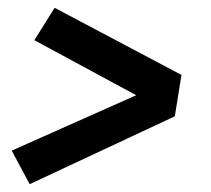

<svg xmlns="http://www.w3.org/2000/svg" viewBox="-20 -585 540 492"><path d="M56 -113 10 -199 329 -341 68 -482 120 -565 445 -393 428 -287Z"/></svg>

Font: Iosevka Curly Slab Oblique
Style: Bold
Weight: 700
Italic angle: -9°
Monospace: yes
Designer: Belleve Invis
Foundry: Belleve Invis
Version: Version 11.1.0; ttfautohint (v1.8.3)